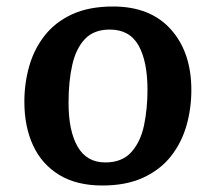

<svg xmlns="http://www.w3.org/2000/svg" viewBox="-20 -556 663 591"><path d="M295 15Q216 15 162.5 -17.5Q109 -50 82 -108Q55 -166 55 -243Q55 -300 70 -352.5Q85 -405 117.5 -446.5Q150 -488 202 -512Q254 -536 328 -536Q443 -536 506 -465.5Q569 -395 569 -279Q569 -222 554 -169.5Q539 -117 506.5 -75.5Q474 -34 421.5 -9.5Q369 15 295 15ZM304 -56Q356 -56 384.5 -88Q413 -120 423.5 -171Q434 -222 434 -279Q434 -367 406.5 -416Q379 -465 318 -465Q269 -465 241.5 -436Q214 -407 202.5 -356.5Q191 -306 191 -239Q191 -153 219 -104.5Q247 -56 304 -56Z"/></svg>

Font: Literata 7pt SemiBold
Style: Italic
Weight: 600
Italic angle: -2°
Designer: Latin by Veronika Burian and Jose Scaglione. Greek by Irene Vlachou. Cyrillic by Vera Evstafieva
Foundry: TypeTogether
Version: Version 3.002